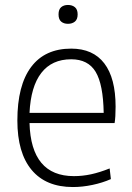

<svg xmlns="http://www.w3.org/2000/svg" viewBox="-20 -745 532 774"><path d="M274 9Q165 9 107.5 -60Q50 -129 50 -259Q50 -401 105.5 -475Q161 -549 267 -549Q355 -549 400.5 -489.5Q446 -430 446 -315Q446 -272 442 -249H99Q105 -35 278 -35Q313 -35 347.5 -42.5Q382 -50 422 -66L427 -23Q393 -8 352.5 0.5Q312 9 274 9ZM267 -506Q189 -506 146.5 -451Q104 -396 99 -290H398Q396 -405 365.5 -455.5Q335 -506 267 -506ZM254 -649Q237 -649 226.5 -658Q216 -667 216 -687Q216 -707 226.5 -716Q237 -725 254 -725Q271 -725 282 -716Q293 -707 293 -687Q293 -667 282 -658Q271 -649 254 -649Z"/></svg>

Font: Encode Sans Narrow
Style: ExtraLight
Weight: 200
Designer: Pablo Impallari, Andres Torresi
Foundry: Pablo Impallari, Andres Torresi
Version: Version 1.000; ttfautohint (v1.00) -l 8 -r 50 -G 200 -x 14 -